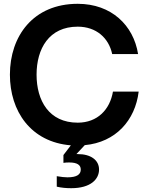

<svg xmlns="http://www.w3.org/2000/svg" viewBox="-20 -752 780 1008"><path d="M354 236C456 236 500 189 500 138C500 88 456 57 389 57H381L425 10C588 -5 690 -121 708 -271H573C557 -177 492 -108 388 -108C237 -108 172 -224 172 -360C172 -496 237 -612 388 -612C485 -612 551 -553 569 -468H705C681 -619 565 -732 388 -732C154 -732 32 -562 32 -360C32 -169 141 -6 352 11L313 62V103C323 101 334 101 344 101C385 101 404 114 404 138C404 163 385 179 334 179C322 179 300 177 278 173V228C303 234 329 236 354 236Z"/></svg>

Font: Aspekta 600
Style: Regular
Weight: 600
Designer: Ivo Dolenc
Version: Version 2.100